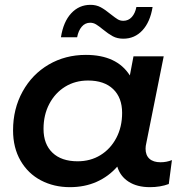

<svg xmlns="http://www.w3.org/2000/svg" viewBox="-20 -767 774 794"><path d="M691 -105 678 -6Q643 7 600 7Q547 7 512 -15.5Q477 -38 465 -78Q429 -37 379.5 -15Q330 7 269 7Q203 7 149.5 -21Q96 -49 65 -102.5Q34 -156 34 -228Q34 -317 73.5 -388.5Q113 -460 181.5 -500Q250 -540 335 -540Q463 -540 517 -455L532 -534H657L585 -175Q582 -163 582 -152Q582 -125 598 -110.5Q614 -96 644 -96Q669 -96 691 -105ZM485 -300Q485 -363 448 -398.5Q411 -434 344 -434Q291 -434 249.5 -408.5Q208 -383 184 -337.5Q160 -292 160 -234Q160 -171 197 -135.5Q234 -100 301 -100Q354 -100 395.5 -125.5Q437 -151 461 -196.5Q485 -242 485 -300ZM406 -645Q389 -659 377.5 -666Q366 -673 353 -673Q332 -673 318 -656.5Q304 -640 299 -613H232Q242 -677 274.5 -712Q307 -747 354 -747Q378 -747 396.5 -737Q415 -727 438 -708Q457 -693 467 -687Q477 -681 490 -681Q511 -681 525 -696.5Q539 -712 544 -738H611Q601 -676 569 -641.5Q537 -607 490 -607Q465 -607 446.5 -617Q428 -627 406 -645Z"/></svg>

Font: Montserrat Alternates SemiBold
Style: Italic
Weight: 600
Italic angle: -11.3°
Designer: Julieta Ulanovsky
Foundry: Julieta Ulanovsky
Version: Version 7.200